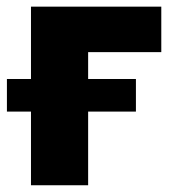

<svg xmlns="http://www.w3.org/2000/svg" viewBox="-41 -549 517 569"><path d="M437 -529.3V-394.5H220.2V0H50.8V-529.3ZM-20.5 -218.3V-314.9H361.8V-218.3Z"/></svg>

Font: Inter 24pt ExtraBold
Style: Regular
Weight: 800
Designer: Rasmus Andersson
Foundry: rsms
Version: Version 4.001;git-66647c0bb